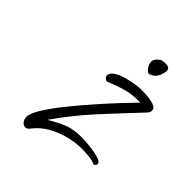

<svg xmlns="http://www.w3.org/2000/svg" viewBox="-137 -511 577 577"><g transform="rotate(45 151.0 -223.0)"><path d="M68 -6Q59 -6 53.5 -14Q48 -22 48 -30Q48 -46 65.5 -74Q83 -102 110.5 -136Q138 -170 167.5 -203.5Q197 -237 222 -263.5Q247 -290 260 -303H248Q223 -303 199.5 -296.5Q176 -290 161 -283.5Q146 -277 145 -277Q140 -277 135.5 -281Q131 -285 131 -290Q131 -301 144 -309.5Q157 -318 175 -323Q193 -328 209.5 -330.5Q226 -333 234 -333Q241 -333 257.5 -332Q274 -331 288 -326.5Q302 -322 302 -311Q302 -303 294 -295Q243 -241 192.5 -186Q142 -131 99 -69Q129 -87 152 -96Q175 -105 211 -105Q216 -105 230 -104Q244 -103 260.5 -100.5Q277 -98 288.5 -93.5Q300 -89 300 -82Q300 -77 293 -72Q280 -78 263.5 -79.5Q247 -81 233 -81Q193 -81 150.5 -64.5Q108 -48 83 -16Q80 -12 76.5 -9Q73 -6 68 -6ZM220 -383Q213 -380 204.5 -391Q196 -402 196 -413Q196 -423 204 -430Q212 -437 214 -438Q219 -439 223.5 -439.5Q228 -440 232 -440Q249 -440 249 -426Q249 -423 247 -415Q245 -406 239.5 -397.5Q234 -389 220 -383Z"/></g></svg>

Font: Licorice
Style: Regular
Weight: 400
Designer: Robert E. Leuschke
Foundry: Robert E. Leuschke
Version: Version 1.010; ttfautohint (v1.8.3)